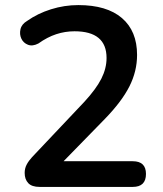

<svg xmlns="http://www.w3.org/2000/svg" viewBox="-20 -735 640 755"><path d="M136 0Q105 0 91 -15Q77 -30 77 -55Q77 -73 85 -88Q93 -103 106 -117L312 -335Q358 -385 378.5 -425.5Q399 -466 399 -507Q399 -612 273 -612Q236 -612 201 -600.5Q166 -589 131 -564Q108 -552 90 -559Q72 -566 64 -583Q56 -600 60.5 -620Q65 -640 87 -653Q128 -682 180.5 -698.5Q233 -715 288 -715Q400 -715 459.5 -664Q519 -613 519 -519Q519 -455 489 -395.5Q459 -336 393 -268L230 -101H502Q554 -101 554 -51Q554 0 502 0Z"/></svg>

Font: Chiron GoRound TC M
Style: Regular
Weight: 500
Designer: Ryoko NISHIZUKA 西塚涼子 (kana, bopomofo & ideographs); Paul D. Hunt (Latin, Greek & Cyrillic); Sandoll Communications 산돌커뮤니
Foundry: Adobe
Version: Version 1.000;hotconv 1.1.1;makeotfexe 2.6.0